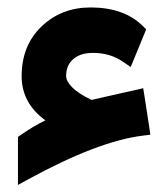

<svg xmlns="http://www.w3.org/2000/svg" viewBox="-20 -498 458 526"><path d="M230.7 -224.2Q249.9 -228.7 290.2 -237.8Q330.5 -246.9 351.1 -251.4L372.3 -256.4L375.8 -234.8L388.9 -149.6L391.9 -129L371.3 -126.4Q248.9 -111.3 58.9 -7.6L29.2 8.6V-25.2V-112.3V-122.9L37.8 -129Q72 -152.6 104.3 -168.3Q39.3 -215.6 39.3 -289.2Q39.3 -373.3 93.7 -425.4Q148.1 -477.6 228.2 -477.6Q319.4 -477.6 370.8 -427.2L380.4 -417.6L375.3 -405L347.6 -337.5L338 -314.4L317.4 -328.5Q282.1 -353.1 234.8 -353.1Q200.5 -353.1 180.9 -336.3Q161.2 -319.4 161.2 -289.7Q161.2 -275.6 177.8 -258.7Q194.5 -241.8 230.7 -224.2Z"/></svg>

Font: Vazir FD
Style: Bold
Weight: 700
Foundry: DejaVu fonts team - Redesigned by Saber Rastikerdar
Version: Version 21.10;October 20, 2019;FontCreator 12.0.0.2547 64-bi